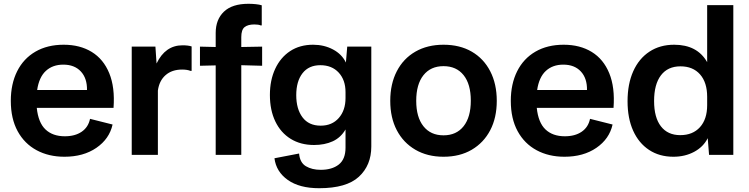

<svg xmlns="http://www.w3.org/2000/svg" viewBox="-20 -817 3954 1013"><path d="M320 10Q237 10 173 -24.5Q109 -59 73 -125Q37 -191 37 -285Q37 -374 70.5 -441Q104 -508 167 -544.5Q230 -581 316 -581Q402 -581 464 -543Q526 -505 556.5 -430.5Q587 -356 579 -248H174Q182 -170 220 -134Q258 -98 322 -98Q376 -98 411 -122Q446 -146 455 -190L574 -160Q557 -84 488.5 -37Q420 10 320 10ZM314 -476Q258 -476 222 -443Q186 -410 176 -342H439Q440 -404 406.5 -440Q373 -476 314 -476Z M675 0V-571H800L806 -482Q852 -578 943 -578Q973 -578 991 -572V-443H985Q968 -450 941 -450Q887 -450 853.5 -420.5Q820 -391 813 -339V0Z M1118 0V-472L1035 -470V-571L1118 -569V-643Q1118 -714 1161.5 -755.5Q1205 -797 1291 -797Q1310 -797 1329.5 -795Q1349 -793 1361 -789V-683H1355Q1344 -688 1322 -688Q1288 -688 1270.5 -674Q1253 -660 1253 -621V-569L1363 -571V-470L1253 -473V0Z M1664 176Q1560 176 1498.5 132.5Q1437 89 1428 18L1558 -7Q1562 41 1594 60Q1626 79 1672 79Q1732 79 1767.5 51Q1803 23 1803 -38V-134Q1778 -91 1735.5 -71.5Q1693 -52 1637 -52Q1566 -52 1513.5 -84.5Q1461 -117 1432.5 -176.5Q1404 -236 1404 -316Q1404 -394 1432 -454Q1460 -514 1511 -547.5Q1562 -581 1632 -581Q1690 -581 1737 -556Q1784 -531 1805 -487L1812 -571H1939V-44Q1939 55 1873.5 115.5Q1808 176 1664 176ZM1672 -154Q1732 -154 1767.5 -194.5Q1803 -235 1803 -300V-331Q1803 -395 1767 -434Q1731 -473 1670 -473Q1609 -473 1576 -430.5Q1543 -388 1543 -315Q1543 -242 1576 -198Q1609 -154 1672 -154Z M2320 10Q2235 10 2171.5 -27Q2108 -64 2073.5 -130Q2039 -196 2039 -285Q2039 -374 2073.5 -441Q2108 -508 2171.5 -544.5Q2235 -581 2320 -581Q2406 -581 2469 -544.5Q2532 -508 2566.5 -441Q2601 -374 2601 -285Q2601 -196 2566.5 -130Q2532 -64 2469 -27Q2406 10 2320 10ZM2320 -103Q2388 -103 2426 -151Q2464 -199 2464 -286Q2464 -373 2426 -420.5Q2388 -468 2320 -468Q2252 -468 2214 -420Q2176 -372 2176 -285Q2176 -199 2214 -151Q2252 -103 2320 -103Z M2958 10Q2875 10 2811 -24.5Q2747 -59 2711 -125Q2675 -191 2675 -285Q2675 -374 2708.5 -441Q2742 -508 2805 -544.5Q2868 -581 2954 -581Q3040 -581 3102 -543Q3164 -505 3194.5 -430.5Q3225 -356 3217 -248H2812Q2820 -170 2858 -134Q2896 -98 2960 -98Q3014 -98 3049 -122Q3084 -146 3093 -190L3212 -160Q3195 -84 3126.5 -37Q3058 10 2958 10ZM2952 -476Q2896 -476 2860 -443Q2824 -410 2814 -342H3077Q3078 -404 3044.5 -440Q3011 -476 2952 -476Z M3291 -283Q3291 -374 3321 -441Q3351 -508 3406.5 -544.5Q3462 -581 3537 -581Q3659 -581 3711 -489V-790H3849V0H3721L3714 -88Q3691 -42 3642.5 -16Q3594 10 3533 10Q3459 10 3404.5 -26Q3350 -62 3320.5 -127.5Q3291 -193 3291 -283ZM3431 -284Q3431 -197 3467 -150.5Q3503 -104 3569 -104Q3635 -104 3673 -146Q3711 -188 3711 -262V-306Q3711 -382 3673.5 -424.5Q3636 -467 3570 -467Q3503 -467 3467 -419.5Q3431 -372 3431 -284Z"/></svg>

Font: BDO Grotesk DemiBold
Style: Regular
Weight: 600
Designer: Deni Anggara
Foundry: Lokal Container
Version: Version 2.000